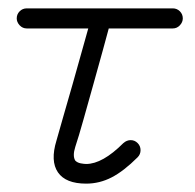

<svg xmlns="http://www.w3.org/2000/svg" viewBox="-20 -426 467 459"><path d="M186 13Q137 13 118.5 -14Q100 -41 115 -90Q121 -112 131.5 -148Q142 -184 153.5 -224.5Q165 -265 175 -301Q185 -337 191 -358H44Q34 -358 27 -365.5Q20 -373 20 -382Q20 -392 27 -399Q34 -406 44 -406H393Q403 -406 410 -399Q417 -392 417 -382Q417 -373 410 -365.5Q403 -358 393 -358H240Q236 -343 226 -306.5Q216 -270 203.5 -225.5Q191 -181 179.5 -140Q168 -99 160 -75Q153 -53 160 -42Q165 -37 173 -35.5Q181 -34 186 -34Q225 -34 275 -84Q283 -91 292.5 -91Q302 -91 309 -84Q316 -77 316 -67Q316 -57 309 -50Q276 -17 247 -2Q218 13 186 13Z"/></svg>

Font: Zen Kurenaido
Style: Regular
Weight: 400
Designer: Yoshimichi Ohira
Foundry: Positype
Version: Version 1.001